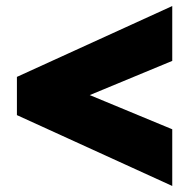

<svg xmlns="http://www.w3.org/2000/svg" viewBox="-20 -675 620 630"><path d="M545.2 -64.8 35.5 -297.3V-422.7L545.2 -655.2V-475.2L274.5 -363L545.2 -250.8Z"/></svg>

Font: Golos Text
Style: Regular
Weight: 400
Designer: A.Korolkova, Vitaly Kuzmin
Foundry: ParaType Ltd
Version: Version 2.004